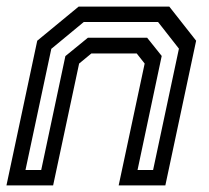

<svg xmlns="http://www.w3.org/2000/svg" viewBox="-22 -560 632 580"><path d="M-2.5 0 90.5 -437 215.5 -540H489.5L570.5 -437L477.5 0H336.5L415 -368L391 -398.5H254L217 -368L138.5 0ZM55 -46.5H102.5L175.5 -390.5L243.5 -446H422.5L466.5 -391L393.5 -46.5H440.5L518.5 -413L455.5 -493.5H231L133 -412.5Z"/></svg>

Font: Tourney Medium
Style: Italic
Weight: 500
Italic angle: -12°
Version: Version 1.015